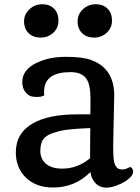

<svg xmlns="http://www.w3.org/2000/svg" viewBox="-20 -858 649 888"><path d="M53.2 0ZM397.9 -62Q326.7 9.3 225.6 9.3Q147.5 9.3 100.6 -35.6Q53.2 -81.1 53.2 -153.3Q53.2 -243.2 133.3 -288.1Q205.6 -329.1 336.9 -329.1H397.9Q398.4 -347.7 398.4 -365.2V-401.9Q398.4 -467.3 379.4 -494.1Q357.9 -524.4 306.2 -524.4Q187.5 -524.4 184.1 -439.5Q183.6 -426.3 184.6 -417.5Q174.8 -409.7 151.6 -409.7Q128.4 -409.7 117.9 -415Q107.4 -420.4 99.6 -429.7Q83 -448.7 83 -478.3Q83 -507.8 100.3 -530Q117.7 -552.2 147.5 -566.4Q205.6 -595.2 284.7 -595.2Q363.8 -595.2 403.6 -579.8Q443.4 -564.5 466.8 -539.1Q508.3 -494.1 508.3 -418.5L503.4 -184.1Q503.4 -120.1 509.5 -103Q515.6 -85.9 524.2 -80.1Q532.7 -74.2 545.2 -74.2Q557.6 -74.2 565.4 -78.1L579.1 -84.5Q585.9 -86.9 591.1 -78.9Q596.2 -70.8 596.2 -64.7Q596.2 -58.6 591.1 -48.8Q585.9 -39.1 572 -28.1Q558.1 -17.1 540.5 -8.8Q443.4 37.1 408.2 -30.3Q400.9 -43.5 397.9 -62ZM396.5 -126Q396.5 -196.3 397.5 -265.6Q295.9 -261.7 259.5 -252.7Q223.1 -243.7 207 -235.4Q190.9 -227.1 181.6 -215.8Q166.5 -197.3 166.5 -159.9Q166.5 -122.6 192.9 -100.3Q219.2 -78.1 268.6 -78.1Q338.4 -78.1 396.5 -126ZM415 -684.1Q398.4 -684.1 384.5 -689.2Q370.6 -694.3 360.4 -704.1Q338.9 -724.6 338.9 -759.3Q338.9 -792.5 363.8 -815.4Q388.7 -838.4 422.9 -838.4Q457 -838.4 477.5 -817.9Q498 -797.4 498 -762.2Q498 -729 473.1 -706.1Q449.2 -684.1 415 -684.1ZM167.5 -684.1Q150.9 -684.1 137 -689.2Q123 -694.3 112.8 -704.1Q91.3 -724.6 91.3 -759.3Q91.3 -792.5 116.7 -815.4Q141.1 -838.4 175.3 -838.4Q209.5 -838.4 230 -817.9Q250.5 -797.4 250.5 -762.2Q250.5 -729 226.1 -706.1Q201.7 -684.1 167.5 -684.1Z"/></svg>

Font: Quando
Style: Regular
Weight: 400
Version: Version 1.002